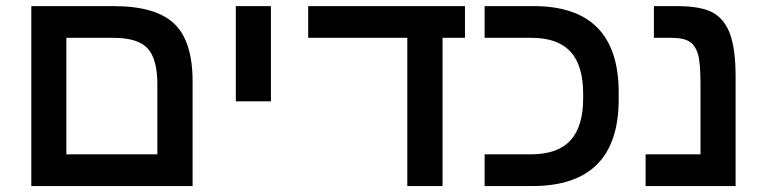

<svg xmlns="http://www.w3.org/2000/svg" viewBox="-20 -624 2567 644"><path d="M626 -351.1V0H85V-603.5H360.4Q502 -603.5 564 -544.9Q626 -486.3 626 -351.1ZM202.6 -106.4H507.8V-341.3Q507.8 -426.3 475.1 -461.7Q442.4 -497.1 360.4 -497.1H202.6Z M888.7 -603.5V-284.2H771V-603.5Z M1464.4 -497.1V0H1346.2V-497.1H1013.7V-603.5H1539.6V-497.1Z M2055.2 -291Q2055.2 0 1765.6 0H1605.5V-106.4H1761.2Q1850.6 -106.4 1893.3 -153.1Q1936 -199.7 1936 -293.9V-309.1Q1936 -404.8 1893.3 -450.9Q1850.6 -497.1 1762.7 -497.1H1605.5V-603.5H1770Q2055.2 -603.5 2055.2 -313.5Z M2447.3 -367.2V0H2145.5V-106.4H2329.6V-341.8Q2329.6 -412.1 2321.3 -441.9Q2312.5 -471.7 2292.5 -484.4Q2272.5 -497.1 2233.9 -497.1H2173.3V-603.5H2249.5Q2331.5 -603.5 2371.6 -581.5Q2411.1 -559.1 2429.2 -508.5Q2447.3 -458 2447.3 -367.2Z"/></svg>

Font: Arimo SemiBold
Style: Regular
Weight: 600
Designer: Steve Matteson
Foundry: Monotype Imaging Inc.
Version: Version 1.33